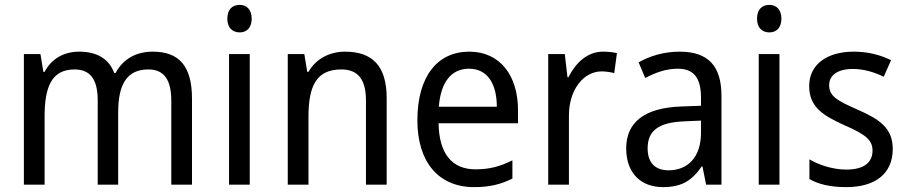

<svg xmlns="http://www.w3.org/2000/svg" viewBox="-20 -758 3725 788"><path d="M607 -546C541 -546 486 -518 454 -458H449C428 -515 380 -546 305 -546C245 -546 192 -519 163 -463H158L146 -536H78V0H163V-279C163 -400 191 -473 286 -473C350 -473 381 -433 381 -346V0H465V-296C465 -411 500 -473 589 -473C652 -473 683 -432 683 -345V0H768V-353C768 -487 715 -546 607 -546Z M964 -738C934 -738 913 -720 913 -681C913 -644 934 -625 964 -625C992 -625 1013 -644 1013 -681C1013 -719 992 -738 964 -738ZM1005 -536H920V0H1005Z M1396 -546C1335 -546 1277 -518 1246 -463H1241L1229 -536H1161V0H1246V-278C1246 -408 1280 -473 1381 -473C1451 -473 1482 -430 1482 -345V0H1567V-355C1567 -487 1509 -546 1396 -546Z M1906 -546C1774 -546 1693 -443 1693 -264C1693 -94 1779 10 1926 10C1989 10 2034 -1 2083 -25V-100C2033 -75 1989 -63 1932 -63C1835 -63 1782 -127 1780 -252H2106V-306C2106 -447 2033 -546 1906 -546ZM1905 -476C1984 -476 2019 -409 2019 -320H1781C1789 -421 1832 -476 1905 -476Z M2455 -546C2391 -546 2343 -501 2313 -441H2309L2298 -536H2230V0H2315V-284C2315 -391 2376 -465 2449 -465C2466 -465 2486 -462 2501 -458L2512 -540C2495 -544 2474 -546 2455 -546Z M2769 -546C2705 -546 2646 -528 2601 -502L2628 -438C2670 -460 2714 -476 2761 -476C2824 -476 2857 -443 2857 -357V-324L2777 -321C2625 -316 2550 -256 2550 -149C2550 -49 2609 10 2701 10C2778 10 2820 -17 2860 -75H2863L2878 0H2941V-364C2941 -486 2888 -546 2769 -546ZM2789 -260 2857 -263V-213C2857 -111 2801 -59 2724 -59C2672 -59 2638 -87 2638 -149C2638 -218 2678 -256 2789 -260Z M3138 -738C3108 -738 3087 -720 3087 -681C3087 -644 3108 -625 3138 -625C3166 -625 3187 -644 3187 -681C3187 -719 3166 -738 3138 -738ZM3179 -536H3094V0H3179Z M3644 -147C3644 -231 3591 -268 3502 -307C3413 -346 3383 -364 3383 -409C3383 -449 3418 -475 3480 -475C3525 -475 3568 -462 3607 -443L3637 -511C3592 -533 3542 -546 3484 -546C3375 -546 3301 -494 3301 -405C3301 -319 3357 -284 3448 -243C3536 -205 3561 -181 3561 -140C3561 -92 3527 -62 3453 -62C3397 -62 3339 -82 3302 -104V-23C3339 -2 3387 10 3453 10C3571 10 3644 -44 3644 -147Z"/></svg>

Font: Noto Sans Myanmar UI SemiCondensed
Style: Regular
Weight: 400
Width: 4
Designer: Monotype Design Team
Foundry: Monotype Imaging Inc.
Version: Version 2.103